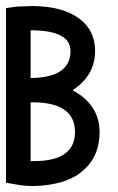

<svg xmlns="http://www.w3.org/2000/svg" viewBox="-20 -642 392 640"><path d="M91 -622Q126 -621 156 -616Q213 -605 248 -577Q297 -538 297 -472Q297 -410 254 -367Q240 -353 222 -341Q247 -328 265 -311Q312 -267 312 -202Q312 -125 263 -79Q226 -43 164 -30Q126 -22 90 -22Q62 -22 34 -27L0 -33V-579V-615L36 -620ZM215 -472Q215 -541 82 -541V-382Q215 -383 215 -472ZM82 -301V-105Q88 -105 93 -105Q230 -105 230 -202Q230 -301 88 -301Q85 -301 82 -301Z"/></svg>

Font: Satisfactory Mid
Style: Regular
Weight: 400
Designer: Sadat Fauzi
Foundry: Intuisi Creative
Version: Version 001.000